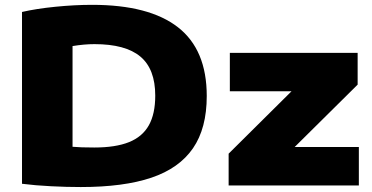

<svg xmlns="http://www.w3.org/2000/svg" viewBox="-20 -767 1538 794"><path d="M71 -7V-717.5Q129 -731 208.8 -739Q288.5 -747 361 -747Q597 -747 716 -654.2Q835 -561.5 835 -370Q835 -236.5 778 -153.8Q721 -71 606.2 -32.2Q491.5 6.5 314 6.5Q256 6.5 191.2 3.2Q126.5 0 71 -7ZM622 -371.5Q622 -481.5 560.5 -533Q499 -584.5 370.5 -584.5Q329 -584.5 280 -576.5V-160Q312.5 -157 370 -157Q458 -157 513.5 -179.2Q569 -201.5 595.5 -248.8Q622 -296 622 -371.5ZM1198.5 -159H1464V0H925.5V-131.5L1185.5 -389.5H930.5V-548.5H1459V-417Z"/></svg>

Font: Encode Sans Expanded ExtraBold
Style: Regular
Weight: 800
Width: 7
Designer: Multiple Designers
Foundry: Impallari Type
Version: Version 2.000